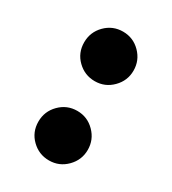

<svg xmlns="http://www.w3.org/2000/svg" viewBox="-130 -564 568 635"><g transform="rotate(30 154.5 -246.0)"><path d="M60.1 -397.5Q60.1 -436.5 87.6 -464.4Q115.2 -492.2 154.3 -492.2Q193.4 -492.2 220.9 -464.4Q248.5 -436.5 248.5 -397.5Q248.5 -358.9 220.9 -331.1Q193.4 -303.2 154.3 -303.2Q115.7 -303.2 87.9 -330.3Q60.1 -357.4 60.1 -397.5ZM60.1 -94.7Q60.1 -133.8 87.6 -161.6Q115.2 -189.5 154.3 -189.5Q193.4 -189.5 220.9 -161.6Q248.5 -133.8 248.5 -94.7Q248.5 -56.2 220.9 -28.3Q193.4 -0.5 154.3 -0.5Q115.7 -0.5 87.9 -27.6Q60.1 -54.7 60.1 -94.7Z"/></g></svg>

Font: Vazir Black
Style: Black
Weight: 900
Designer: Saber Rastikerdar
Foundry: Saber Rastikerdar
Version: Version 30.0.0